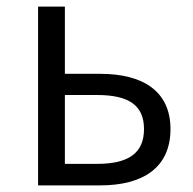

<svg xmlns="http://www.w3.org/2000/svg" viewBox="-20 -560 583 580"><path d="M95 0H283C411 0 495 -53 495 -170C495 -285 411 -337 283 -337H176V-540H95ZM176 -65V-273H273C369 -273 415 -242 415 -170C415 -98 369 -65 273 -65Z"/></svg>

Font: Noto Sans CJK JP DemiLight
Style: Regular
Weight: 350
Designer: Ryoko NISHIZUKA (kana & ideographs); Paul D. Hunt (Latin, Greek & Cyrillic); Wenlong ZHANG (bopomofo); Sandoll Communica
Foundry: Adobe Systems Incorporated
Version: Version 1.004;PS 1.004;hotconv 1.0.82;makeotf.lib2.5.63406